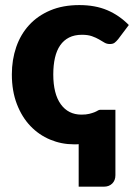

<svg xmlns="http://www.w3.org/2000/svg" viewBox="-20 -546 514 737"><path d="M282 7.5Q277.5 8 272.8 8Q268 8 263.5 8Q216 8 172.8 -10Q129.5 -28 96.8 -62.2Q64 -96.5 44.8 -146.5Q25.5 -196.5 25.5 -260.5Q25.5 -316.5 42.2 -365.2Q59 -414 91.8 -449.8Q124.5 -485.5 172.8 -506Q221 -526.5 284.5 -526.5Q345.5 -526.5 391.5 -507Q437.5 -487.5 474.5 -450L433.5 -395.5Q426.5 -387 420 -382Q413.5 -377 401.5 -377Q390 -377 380.8 -382.5Q371.5 -388 360 -394.8Q348.5 -401.5 333 -407Q317.5 -412.5 294.5 -412.5Q266 -412.5 245.2 -402Q224.5 -391.5 211 -372Q197.5 -352.5 191 -324.2Q184.5 -296 184.5 -260.5Q184.5 -186 213.2 -146Q242 -106 292.5 -106Q310.5 -106 322.5 -109Q334.5 -112 342.5 -115.2Q350.5 -118.5 355.2 -121.5Q360 -124.5 364 -124.5H423V126.5Q423 146.5 410.8 158.5Q398.5 170.5 379.5 170.5H282Z"/></svg>

Font: Lato
Style: Regular
Weight: 900
Designer: Lukasz Dziedzic with Adam Twardoch and Botio Nikoltchev
Foundry: tyPoland Lukasz Dziedzic
Version: Version 2.010; 2014-09-01; http://www.latofonts.com/; ttfaut